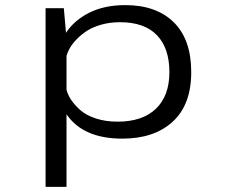

<svg xmlns="http://www.w3.org/2000/svg" viewBox="-20 -532 890 752"><path d="M158.5 -500H230L238.5 -403.5Q271 -453 330.2 -482.5Q389.5 -512 470.5 -512Q592 -512 660.5 -444.8Q729 -377.5 729 -249.5Q729 -122 656.5 -55.5Q584 11 459 11Q305.5 11 240.5 -84.5V200H158.5ZM450 -445Q411.5 -445 378 -435.8Q344.5 -426.5 321.8 -412Q299 -397.5 281.2 -379.2Q263.5 -361 254 -344.5Q244.5 -328 240.5 -313V-180.5Q245.5 -161 258.5 -141.2Q271.5 -121.5 294 -101.2Q316.5 -81 354.8 -68.2Q393 -55.5 440.5 -55.5Q538 -55.5 590.8 -106.2Q643.5 -157 643.5 -249.5Q643.5 -343 594.8 -394Q546 -445 450 -445Z"/></svg>

Font: League Mono Wide Light
Style: Regular
Weight: 300
Width: 8
Designer: Tyler Finck
Foundry: The League of Moveable Type / Tyler Finck
Version: Version 2.210